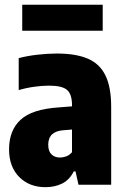

<svg xmlns="http://www.w3.org/2000/svg" viewBox="-20 -785 534 816"><path d="M173.5 10.5Q104.5 10.5 61.5 -33Q18.5 -76.5 18.5 -150.5Q18.5 -230.5 67.2 -275.8Q116 -321 229 -328.5L286 -333V-338.5Q286 -384.5 265 -402.8Q244 -421 188 -421Q159 -421 125 -416.2Q91 -411.5 59.5 -402V-538Q95.5 -547.5 139 -552.5Q182.5 -557.5 222 -557.5Q302 -557.5 353 -535.8Q404 -514 428.2 -464.2Q452.5 -414.5 452.5 -330.5V0H313.5L301 -56.5H293.5Q275 -20 243.8 -4.8Q212.5 10.5 173.5 10.5ZM185 -170Q185 -142.5 198.8 -129Q212.5 -115.5 235 -115.5Q247.5 -115.5 261 -120.2Q274.5 -125 286 -138V-234.5L250 -231.5Q185 -227 185 -170ZM74.5 -654.5V-765H416.5V-654.5Z"/></svg>

Font: Encode Sans Condensed Condensed ExtraBold
Style: Regular
Weight: 800
Width: 3
Designer: Multiple Designers
Foundry: Impallari Type
Version: Version 3.000; ttfautohint (v1.8.3) -l 8 -r 50 -G 200 -x 14 